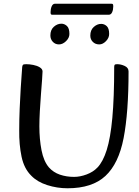

<svg xmlns="http://www.w3.org/2000/svg" viewBox="-20 -996 746 1029"><path d="M342 13Q286 13 233 -4Q180 -21 148 -54Q109 -92 95.5 -156.5Q82 -221 83 -298Q83 -356 85.5 -414.5Q88 -473 91 -522Q94 -571 96.5 -602Q99 -633 99 -637Q100 -645 103 -648.5Q106 -652 121 -652Q138 -652 158.5 -648Q179 -644 193.5 -635Q208 -626 208 -613Q208 -602 205.5 -568.5Q203 -535 199.5 -490.5Q196 -446 193.5 -400Q191 -354 191 -319Q191 -250 202.5 -191Q214 -132 242 -99Q266 -72 301 -60Q336 -48 377 -48Q409 -48 444 -61Q479 -74 502 -98Q532 -129 552 -192.5Q572 -256 582 -364Q592 -472 592 -637Q592 -645 594.5 -648.5Q597 -652 608 -652Q628 -652 648.5 -642.5Q669 -633 669 -613Q669 -393 642.5 -256Q616 -119 545 -53Q474 13 342 13ZM296 -758Q276 -758 263 -772Q250 -786 250 -806Q250 -836 268.5 -852.5Q287 -869 309 -869Q325 -869 338.5 -857Q352 -845 352 -814Q352 -793 334 -775.5Q316 -758 296 -758ZM512 -758Q491 -758 477.5 -771.5Q464 -785 464 -805Q464 -835 482.5 -851.5Q501 -868 522 -868Q539 -868 552 -856Q565 -844 565 -814Q565 -793 548 -775.5Q531 -758 512 -758ZM260 -917Q256 -917 253.5 -919Q251 -921 251 -930Q251 -948 257 -962Q263 -976 275 -976H577Q582 -976 584.5 -974Q587 -972 587 -962Q587 -944 581 -930.5Q575 -917 563 -917Z"/></svg>

Font: BriemHand
Style: Regular
Weight: 400
Designer: Gunnlaugur SE Briem, Eben Sorkin
Foundry: Sorkin Type
Version: Version 1.001; ttfautohint (v1.8.4.7-5d5b)